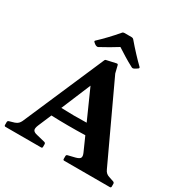

<svg xmlns="http://www.w3.org/2000/svg" viewBox="-211 -1141 1275 1316"><g transform="rotate(30 426.0 -482.5)"><path d="M13 0Q3 0 3 -10V-32Q3 -42 12 -45L53 -57Q70 -63 79 -72Q88 -81 94 -94L370 -732Q373 -741 383 -742L455 -758Q465 -760 467 -750L481 -693L760 -95Q767 -79 777 -70.5Q787 -62 800 -58L839 -45Q848 -41 848 -31V-10Q848 0 838 0H477Q468 0 468 -10V-32Q468 -41 477 -44L534 -58Q564 -66 569 -79Q574 -92 563 -116L515 -224Q379 -220 246 -225L201 -119Q189 -90 196.5 -77.5Q204 -65 229 -60L294 -44Q304 -41 304 -31V-10Q304 0 294 0ZM279 -304Q378 -300 480 -303L376 -536ZM251 -807Q243 -814 250 -820Q281 -849 314 -883.5Q347 -918 381 -958Q386 -965 397 -965H454Q464 -965 470 -958Q504 -918 538 -881.5Q572 -845 602 -816Q609 -809 602 -803Q596 -798 589 -794Q582 -790 575 -786Q566 -782 558 -786Q518 -807 485 -827.5Q452 -848 421 -868Q392 -850 359 -830.5Q326 -811 290 -792Q282 -788 272 -792Q261 -797 251 -807Z"/></g></svg>

Font: Hahmlet
Style: Bold
Weight: 700
Designer: Minjoo Ham & Mark Frömberg
Foundry: hypertype
Version: Version 1.002; ttfautohint (v1.8.3)